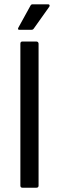

<svg xmlns="http://www.w3.org/2000/svg" viewBox="-20 -877 275 897"><path d="M70.8 -737.8Q60.5 -737.8 65.9 -748L122.1 -850.1Q125.5 -856.9 131.8 -856.9H205.1Q210 -856.9 211.4 -853.3Q212.9 -849.6 210 -845.2L138.2 -744.1Q134.3 -737.8 127 -737.8ZM85 0Q75.2 0 75.2 -9.8V-672.9Q75.2 -683.1 85 -683.1H149.9Q154.3 -683.1 157.2 -680.2Q160.2 -677.2 160.2 -672.9V-9.8Q160.2 0 149.9 0Z"/></svg>

Font: Sofia Sans
Style: Regular
Weight: 400
Designer: Botio Nikoltchev, Ani Petrova
Foundry: lettersoup
Version: Version 4.100